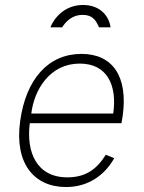

<svg xmlns="http://www.w3.org/2000/svg" viewBox="-20 -743 578 773"><path d="M183 -633H230C244 -654 268 -683 313 -683C362 -683 370 -648 379 -633H425C420 -674 387 -723 314 -723C238 -723 196 -667 183 -633ZM100 -247H469L474 -277C496 -436 433 -526 308 -526C175 -526 84 -425 61 -254C38 -85 117 10 246 10C324 10 395 -27 440 -106L406 -120C370 -63 327 -29 251 -29C127 -29 85 -131 100 -247ZM106 -286C118 -384 182 -487 301 -487C411 -487 452 -401 436 -286Z"/></svg>

Font: United Sans Thin
Style: Italic
Weight: 100
Italic angle: -8°
Designer: Pablo Impallari, Rodrigo Fuenzalida (Modified by Dan O. Williams)
Version: Version 1.000;PS 001.000;hotconv 1.0.88;makeotf.lib2.5.64775